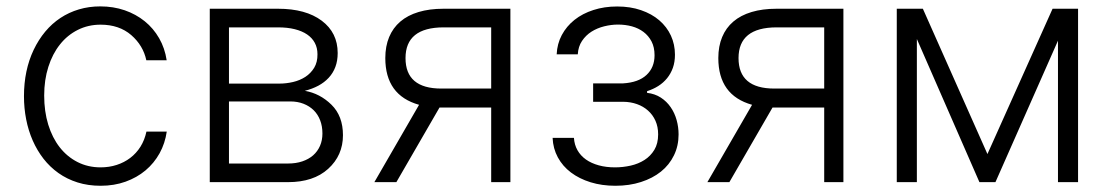

<svg xmlns="http://www.w3.org/2000/svg" viewBox="-20 -573 3496 604"><path d="M55.4 -270.2Q55.4 -351.9 85.9 -416.2Q101.2 -448.2 122.3 -473.5Q143.5 -498.9 170.1 -516.5Q196.7 -534.1 228.3 -543.5Q259.9 -552.9 295.5 -552.9Q336.6 -552.9 372.2 -540.7Q407.7 -528.4 435.2 -506.2Q462.7 -484 480.6 -452.8Q498.6 -421.5 504.3 -383.5H440.3Q430.4 -430 392.8 -462.7Q354.8 -495.4 296.5 -495.4Q257.5 -495.4 224.8 -479Q192.1 -462.7 168.7 -433.2Q145.2 -403.8 132.1 -362.7Q119 -321.7 119 -272.4Q119 -222.7 131.7 -181.1Q144.5 -139.6 167.8 -109.7Q191.1 -79.9 223.9 -63.2Q256.7 -46.5 296.5 -46.5Q323.5 -46.5 347.1 -54.2Q370.7 -61.8 389.7 -76.2Q408.7 -90.6 421.9 -111.5Q435 -132.5 440.7 -159.1H504.6Q499.3 -122.2 482.1 -90.9Q464.8 -59.7 437.7 -36.9Q410.5 -14.2 374.8 -1.4Q339.1 11.4 296.5 11.4Q257.1 11.4 223.9 0.9Q190.7 -9.6 163.9 -28.6Q137.1 -47.6 116.8 -73.7Q96.6 -99.8 82.9 -131Q69.2 -162.3 62.3 -197.6Q55.4 -233 55.4 -270.2Z M854.8 -545.5Q941.8 -545.5 992.2 -507.8Q1042.3 -470.2 1042.3 -406.2Q1042.3 -381.7 1035 -362.4Q1027.7 -343 1014 -328.3Q1000.4 -313.6 981.4 -303.4Q962.4 -293.3 938.9 -287.3Q986.5 -279.1 1022.7 -243.6Q1058.9 -208.1 1058.9 -147.7Q1058.9 -84.2 1012.4 -41.9Q966.3 0 886 0H639.9V-545.5ZM700.3 -58.6H886Q910.9 -58.6 930.9 -65.3Q951 -72.1 965 -84.3Q979 -96.6 986.7 -114.2Q994.3 -131.7 994.3 -153.1Q994.3 -175.8 987.2 -194.4Q980.1 -213.1 966.8 -226.2Q953.5 -239.3 934.8 -246.6Q916.2 -253.9 893.1 -253.9H700.3ZM700.3 -310H858.7Q880.3 -310 901.8 -315Q923.3 -320 940.5 -331.1Q957.7 -342.3 968.4 -359.9Q979 -377.5 978.7 -402.3Q978.7 -422.6 970.3 -438.2Q962 -453.8 946 -464.7Q930 -475.5 907.1 -481.2Q884.2 -486.9 854.8 -486.9H700.3Z M1157.7 0 1298.3 -243.3Q1192.1 -273.1 1192.1 -390.3Q1192.1 -427.6 1204.2 -456.5Q1216.3 -485.4 1239.3 -505.1Q1262.4 -524.9 1296.7 -535.2Q1331 -545.5 1375 -545.5H1585.6V0H1525.2V-234.7H1362.6L1226.9 0ZM1255.7 -390.3Q1255.7 -294.4 1368.3 -294.4H1525.2V-486.9H1375Q1255.7 -486.5 1255.7 -390.3Z M1785.5 -139.2Q1786.9 -117.5 1796.7 -100.3Q1806.5 -83.1 1823.3 -71.2Q1840.2 -59.3 1863.5 -52.9Q1886.7 -46.5 1914.8 -46.5Q1939.6 -46.5 1964 -52Q1988.3 -57.5 2007.5 -69.8Q2026.6 -82 2038.5 -101.7Q2050.4 -121.4 2050.4 -150.2Q2050.4 -174.4 2041.9 -193.2Q2033.4 -212 2018.6 -225.1Q2003.9 -238.3 1984 -245.4Q1964.1 -252.5 1941.1 -252.8H1845.9V-310.7H1940Q1988.6 -313.6 2013.8 -337.2Q2039.1 -360.8 2039.1 -399.1Q2039.1 -424.4 2029.7 -442.5Q2020.2 -460.6 2004.4 -472.5Q1988.6 -484.4 1967.9 -490.1Q1947.1 -495.7 1924.4 -495.7Q1902.7 -495.7 1880.7 -490.2Q1858.7 -484.7 1840.7 -473.4Q1822.8 -462 1810.9 -444.2Q1799 -426.5 1797.6 -402H1731.2Q1732.6 -435 1747.3 -462.7Q1762.1 -490.4 1787.3 -510.5Q1812.5 -530.5 1846.8 -541.5Q1881 -552.6 1921.5 -552.6Q1963.1 -552.6 1996.6 -541Q2030.2 -529.5 2054 -509.1Q2077.8 -488.6 2090.6 -460.9Q2103.3 -433.2 2103.3 -400.9Q2103.3 -378.2 2096.8 -359.7Q2090.2 -341.3 2078.5 -326.9Q2066.8 -312.5 2050.8 -302.4Q2034.8 -292.3 2015.6 -286.2V-280.9Q2040.1 -278.1 2058.8 -266Q2077.4 -253.9 2089.8 -235.8Q2102.3 -217.7 2108.5 -195.5Q2114.7 -173.3 2114.7 -150.2Q2114.7 -114 2100.1 -84.2Q2085.6 -54.3 2059.3 -33.2Q2033 -12.1 1996.4 -0.4Q1959.9 11.4 1915.8 11.4Q1873.6 11.4 1837.9 0.4Q1802.2 -10.7 1776.1 -30.4Q1750 -50.1 1734.9 -77.9Q1719.8 -105.8 1718.4 -139.2Z M2205.3 0 2345.9 -243.3Q2239.7 -273.1 2239.7 -390.3Q2239.7 -427.6 2251.8 -456.5Q2263.8 -485.4 2286.9 -505.1Q2310 -524.9 2344.3 -535.2Q2378.6 -545.5 2422.6 -545.5H2633.2V0H2572.8V-234.7H2410.2L2274.5 0ZM2303.3 -390.3Q2303.3 -294.4 2415.8 -294.4H2572.8V-486.9H2422.6Q2303.3 -486.5 2303.3 -390.3Z M2801.1 0V-545.5H2883.2L3086.3 -88.4L3291.2 -545.5H3371.4V0H3308.2V-445L3111.5 0H3061.1L2864.3 -450.3V0Z"/></svg>

Font: Inter P Light
Style: Regular
Weight: 300
Designer: Rasmus Andersson
Foundry: rsms
Version: Version 3.018;git-588b23468